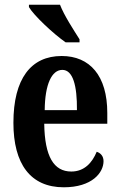

<svg xmlns="http://www.w3.org/2000/svg" viewBox="-20 -786 509 816"><path d="M259 -606H318V-619C294 -657 252 -721 235 -766H103V-756C123 -721 207 -642 259 -606ZM251 10C371 10 420 -52 420 -101C420 -123 407 -136 391 -141C372 -95 339 -57 283 -57C209 -57 170 -120 168 -260H436V-306C436 -464 362 -548 242 -548C112 -548 37 -452 37 -264C37 -90 109 10 251 10ZM307 -318H170C171 -428 200 -489 245 -489C290 -489 308 -422 307 -318Z"/></svg>

Font: Noto Serif Bengali ExtraCondensed
Style: Regular
Weight: 400
Width: 2
Designer: Juan Bruce, Universal Thirst, Indian Type Foundry and the Monotype Design Team.
Foundry: Monotype Imaging Inc.
Version: Version 2.003